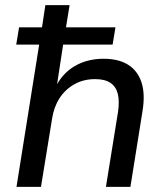

<svg xmlns="http://www.w3.org/2000/svg" viewBox="-20 -725 643 745"><path d="M44 0 132 -552H43L54 -619H143L156 -705H250L236 -619H428L417 -552H225L199 -382H193Q220 -439 269 -468Q318 -497 382 -497Q439 -497 476 -474.5Q513 -452 528.5 -407Q544 -362 533 -294L486 0H391L438 -291Q444 -333 437 -361Q430 -389 408.5 -403.5Q387 -418 349 -418Q304 -418 268.5 -398Q233 -378 211 -344Q189 -310 182 -264L139 0Z"/></svg>

Font: Nunito Sans 10pt Medium
Style: Italic
Weight: 500
Italic angle: -9°
Designer: Vernon Adams
Foundry: Vernon Adams
Version: Version 3.101;gftools[0.9.27]